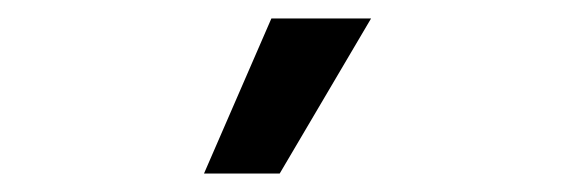

<svg xmlns="http://www.w3.org/2000/svg" viewBox="-20 -766 622 208"><path d="M274 -746H382L283 -578H201Z"/></svg>

Font: Elaine Sans Medium
Style: Regular
Weight: 500
Designer: Wei Huang
Foundry: Wei Huang
Version: Version 2.001;December 24, 2019;FontCreator 12.0.0.2547 64-b